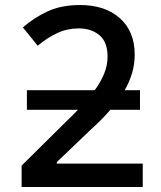

<svg xmlns="http://www.w3.org/2000/svg" viewBox="-20 -744 640 764"><path d="M66 0V-85L251 -268Q262 -278 271.5 -288Q281 -298 290 -307H87V-385H357Q381 -418 394.5 -451Q408 -484 408 -519Q408 -577 375.5 -604Q343 -631 293 -631Q248 -631 208 -612.5Q168 -594 130 -562L71 -635Q116 -674 170 -699Q224 -724 299 -724Q398 -724 457 -671.5Q516 -619 516 -527Q516 -488 505.5 -453Q495 -418 476 -385H537V-307H419Q402 -287 382.5 -267.5Q363 -248 341 -228L206 -99V-93H548V0Z"/></svg>

Font: Noto Sans Mono Medium
Style: Regular
Weight: 500
Designer: Monotype Design Team
Foundry: Monotype Imaging Inc.
Version: Version 2.014